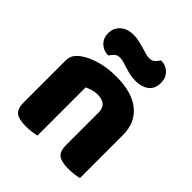

<svg xmlns="http://www.w3.org/2000/svg" viewBox="-201 -849 984 984"><g transform="rotate(45 291.5 -356.5)"><path d="M530 -1Q519 2 498.5 5Q478 8 454 8Q404 8 382 -8.5Q360 -25 360 -72V-308Q360 -339 341.5 -353.5Q323 -368 293 -368Q273 -368 255.5 -363Q238 -358 222 -350V-1Q211 2 190.5 5Q170 8 146 8Q96 8 74 -8.5Q52 -25 52 -72V-373Q52 -400 63.5 -417Q75 -434 95 -448Q129 -472 180.5 -486.5Q232 -501 295 -501Q408 -501 469 -451.5Q530 -402 530 -313ZM205 -715Q226 -715 246 -710.5Q266 -706 284.5 -700.5Q303 -695 318.5 -690.5Q334 -686 346 -686Q368 -686 380 -699Q392 -712 397 -721H401Q433 -721 456 -698.5Q479 -676 479 -641Q479 -596 451 -575Q423 -554 381 -554Q357 -554 336.5 -558.5Q316 -563 299 -568.5Q282 -574 267 -578.5Q252 -583 240 -583Q218 -583 206.5 -570.5Q195 -558 189 -548H185Q154 -548 130.5 -570Q107 -592 107 -628Q107 -650 115.5 -666.5Q124 -683 138 -694Q152 -705 169.5 -710Q187 -715 205 -715Z"/></g></svg>

Font: Baloo Bhai 2 ExtraBold
Style: Regular
Weight: 800
Designer: Supriya Tembe, Noopur Datye and Ek Type
Foundry: Ek Type
Version: Version 1.640;PS 1.000;hotconv 16.6.51;makeotf.lib2.5.65220;